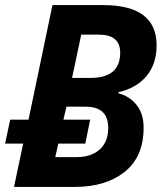

<svg xmlns="http://www.w3.org/2000/svg" viewBox="-30 -734 639 754"><path d="M61 -170H-10L10 -264H82L176 -714H375Q585 -714 585 -556Q585 -483 545.5 -435.5Q506 -388 435 -372V-368Q481 -355 507.5 -320.5Q534 -286 534 -233Q534 -118 459.5 -59Q385 0 265 0H25ZM325 -428Q442 -428 442 -527Q442 -598 358 -598H289L253 -428ZM271 -117Q328 -117 361.5 -147Q395 -177 395 -232Q395 -315 306 -315H231L219 -264H324L305 -170H199L187 -117Z"/></svg>

Font: Noto Sans Display
Style: Bold Italic
Weight: 700
Italic angle: -12°
Designer: Monotype Design team
Foundry: Monotype Imaging Inc.
Version: Version 1.000